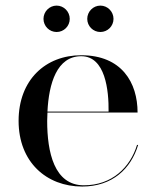

<svg xmlns="http://www.w3.org/2000/svg" viewBox="-20 -672 566 702"><path d="M299 -603C299 -576.5 320.5 -555 347 -555C373.5 -555 395 -576.5 395 -603C395 -629.5 373.5 -651.5 347 -651.5C320.5 -651.5 299 -629.5 299 -603ZM139 -603C139 -576.5 160.5 -555 187 -555C213.5 -555 235 -576.5 235 -603C235 -629.5 213.5 -651.5 187 -651.5C160.5 -651.5 139 -629.5 139 -603ZM485 -142H481C456 -60 389.5 5.5 286.5 5.5C178 5.5 152.5 -116 152.5 -230C152.5 -240 153 -250 153.5 -260.5H483C483 -369.5 425.5 -470 277 -470C146.5 -470 48 -380 48 -230C48 -80 149.5 10 280.5 10C391 10 459 -55.5 485 -142ZM277 -466.5C365.5 -466.5 378 -341 377 -264H153.5C158.5 -367 188 -466.5 277 -466.5Z"/></svg>

Font: Bodoni* 48pt
Style: Regular
Weight: 400
Version: Version 2.3